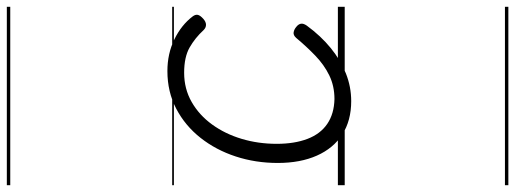

<svg xmlns="http://www.w3.org/2000/svg" viewBox="-493 -536 1508 562"><g transform="rotate(-90 261.0 -255.0)"><path d="M246 19Q189 19 148.5 -7Q108 -33 86.5 -81.5Q65 -130 65 -196Q65 -261 84 -319Q103 -377 138.5 -422Q174 -467 223.5 -493Q273 -519 334 -519Q385 -519 427 -498.5Q469 -478 494 -445Q500 -437 498.5 -430Q497 -423 487 -414Q478 -406 469.5 -406Q461 -406 454 -413Q431 -438 403 -454Q375 -470 329 -470Q282 -470 243.5 -448Q205 -426 177.5 -388Q150 -350 135.5 -301.5Q121 -253 121 -199Q121 -147 135.5 -109Q150 -71 179.5 -51Q209 -31 252 -30Q290 -30 321 -45Q352 -60 379 -86Q406 -112 431 -142Q439 -151 447.5 -149.5Q456 -148 463 -142Q471 -136 472.5 -128.5Q474 -121 467 -111Q437 -70 401.5 -41Q366 -12 327 3.5Q288 19 246 19ZM0 469H522V479H0ZM0 -20H522V0H0ZM0 -505H522V-500H0ZM0 -989H522V-979H0Z"/></g></svg>

Font: Playwrite DE VA Guides
Style: Regular
Weight: 400
Designer: Veronika Burian, José Scaglione
Foundry: TypeTogether
Version: Version 1.003